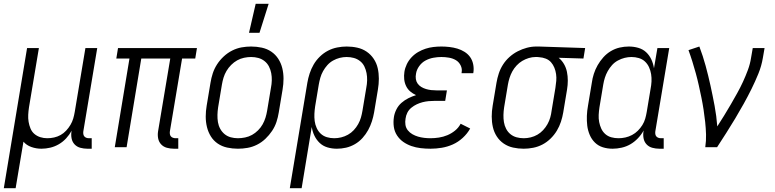

<svg xmlns="http://www.w3.org/2000/svg" viewBox="-46 -772 4066 1007"><path d="M-26 215 96 -520H158L106 -209Q103 -189 102 -170Q101 -151 104 -133Q107 -115 114 -98Q121 -81 134.5 -69.5Q148 -58 165.5 -52.5Q183 -47 202 -47Q220 -47 238 -51Q256 -55 272 -64Q288 -73 301 -87Q314 -101 323.5 -117Q333 -133 338 -150Q343 -167 346 -185L402 -520H464L391 -83Q390 -76 391 -69Q392 -62 396 -57Q400 -52 406.5 -49.5Q413 -47 421 -47H435V8H412Q393 8 375 3Q357 -2 345 -15Q333 -28 329.5 -46Q326 -64 329 -83L330 -87Q318 -65 301 -46.5Q284 -28 262.5 -15.5Q241 -3 217.5 2.5Q194 8 171 8Q144 8 118.5 -1Q93 -10 77 -29L36 215Z M866 8Q847 8 829 3Q811 -2 799 -15Q787 -28 783.5 -46Q780 -64 783 -83L847 -465H695L618 0H556L633 -465H564L573 -520H987L978 -465H909L845 -83Q844 -76 845 -69Q846 -62 850 -57Q854 -52 861 -49.5Q868 -47 875 -47H889V8Z M1260 -600 1295 -752H1363L1315 -600ZM1202 8Q1173 8 1145.5 2Q1118 -4 1096 -19Q1074 -34 1060 -56.5Q1046 -79 1039.5 -105.5Q1033 -132 1033 -160.5Q1033 -189 1038 -218L1058 -338Q1062 -363 1070 -387.5Q1078 -412 1092.5 -434.5Q1107 -457 1127.5 -476Q1148 -495 1172 -507Q1196 -519 1221 -523.5Q1246 -528 1271 -528Q1300 -528 1327.5 -522Q1355 -516 1377 -501Q1399 -486 1413.5 -463.5Q1428 -441 1434.5 -414.5Q1441 -388 1441 -359.5Q1441 -331 1436 -302L1416 -182Q1412 -157 1404 -132.5Q1396 -108 1381 -85.5Q1366 -63 1346 -44Q1326 -25 1302 -13Q1278 -1 1252.5 3.5Q1227 8 1202 8ZM1202 -47Q1220 -47 1239.5 -51Q1259 -55 1276 -64.5Q1293 -74 1307.5 -88.5Q1322 -103 1331.5 -120Q1341 -137 1346.5 -155Q1352 -173 1355 -191L1375 -311Q1379 -331 1379.5 -350.5Q1380 -370 1376.5 -388.5Q1373 -407 1364.5 -423.5Q1356 -440 1341.5 -451.5Q1327 -463 1309 -468Q1291 -473 1271 -473Q1253 -473 1234 -469Q1215 -465 1198 -455.5Q1181 -446 1166.5 -431.5Q1152 -417 1142 -400Q1132 -383 1126.5 -365Q1121 -347 1118 -329L1098 -209Q1095 -189 1094.5 -169.5Q1094 -150 1097 -131.5Q1100 -113 1109 -96.5Q1118 -80 1132 -68.5Q1146 -57 1164 -52Q1182 -47 1202 -47Z M1474 215 1566 -338Q1570 -362 1578 -386.5Q1586 -411 1599 -433.5Q1612 -456 1631.5 -475Q1651 -494 1674 -506Q1697 -518 1722.5 -523Q1748 -528 1772 -528Q1801 -528 1828 -522Q1855 -516 1877 -501Q1899 -486 1914 -463.5Q1929 -441 1935 -414.5Q1941 -388 1941 -359.5Q1941 -331 1936 -302L1916 -182Q1912 -159 1904.5 -135.5Q1897 -112 1885 -90Q1873 -68 1855.5 -48.5Q1838 -29 1815.5 -16Q1793 -3 1769 2.5Q1745 8 1721 8Q1695 8 1671.5 1Q1648 -6 1631 -22Q1614 -38 1603.5 -59.5Q1593 -81 1589 -106L1536 215ZM1707 -47Q1725 -47 1743.5 -51.5Q1762 -56 1779 -65.5Q1796 -75 1809.5 -89.5Q1823 -104 1832.5 -121Q1842 -138 1847 -155.5Q1852 -173 1855 -191L1875 -311Q1879 -331 1879.5 -350.5Q1880 -370 1876.5 -388.5Q1873 -407 1865 -423.5Q1857 -440 1842.5 -451.5Q1828 -463 1810 -468Q1792 -473 1772 -473Q1754 -473 1736 -468.5Q1718 -464 1701 -454.5Q1684 -445 1671 -430.5Q1658 -416 1648.5 -399Q1639 -382 1634 -364Q1629 -346 1626 -329L1607 -215Q1604 -195 1603 -175.5Q1602 -156 1604.5 -137Q1607 -118 1615 -100.5Q1623 -83 1636.5 -70.5Q1650 -58 1668.5 -52.5Q1687 -47 1707 -47Z M2212 8Q2186 8 2160.5 5Q2135 2 2112 -6Q2089 -14 2069.5 -27.5Q2050 -41 2036.5 -61.5Q2023 -82 2019.5 -107Q2016 -132 2020 -158Q2023 -178 2033 -198Q2043 -218 2059.5 -232.5Q2076 -247 2096 -257Q2116 -267 2136 -273Q2119 -281 2105.5 -292.5Q2092 -304 2084 -320.5Q2076 -337 2074 -356Q2072 -375 2075 -395Q2078 -415 2087.5 -435Q2097 -455 2112.5 -471.5Q2128 -488 2147 -499Q2166 -510 2186 -516.5Q2206 -523 2227 -525.5Q2248 -528 2269 -528Q2290 -528 2311.5 -525.5Q2333 -523 2353 -517Q2373 -511 2390.5 -500Q2408 -489 2419.5 -473Q2431 -457 2435.5 -436Q2440 -415 2437 -393L2436 -388H2375V-391Q2379 -411 2370 -429Q2361 -447 2345 -456.5Q2329 -466 2309 -469.5Q2289 -473 2269 -473Q2248 -473 2226.5 -469Q2205 -465 2185.5 -454.5Q2166 -444 2152.5 -425Q2139 -406 2136 -386Q2133 -371 2135 -357.5Q2137 -344 2144.5 -333.5Q2152 -323 2163.5 -316Q2175 -309 2188.5 -305Q2202 -301 2215.5 -299.5Q2229 -298 2243 -298H2298L2289 -243H2234Q2218 -243 2202 -241.5Q2186 -240 2170.5 -236Q2155 -232 2140 -225Q2125 -218 2111.5 -207Q2098 -196 2090.5 -181Q2083 -166 2081 -150Q2078 -133 2080.5 -117Q2083 -101 2093 -88.5Q2103 -76 2117 -68Q2131 -60 2146.5 -55.5Q2162 -51 2178.5 -49Q2195 -47 2212 -47Q2233 -47 2256 -50.5Q2279 -54 2300.5 -63Q2322 -72 2340.5 -87Q2359 -102 2370 -123L2420 -98Q2405 -71 2381 -49Q2357 -27 2329 -14.5Q2301 -2 2271 3Q2241 8 2212 8Z M2701 8Q2672 8 2645 2Q2618 -4 2596 -19Q2574 -34 2559.5 -56.5Q2545 -79 2539 -105.5Q2533 -132 2533 -160.5Q2533 -189 2538 -218L2558 -338Q2562 -362 2570 -386.5Q2578 -411 2592 -433Q2606 -455 2626 -473Q2646 -491 2669.5 -503Q2693 -515 2717.5 -521.5Q2742 -528 2767 -528H2781L3023 -520L3014 -465L2884 -469Q2901 -455 2912 -436Q2923 -417 2927.5 -395Q2932 -373 2932 -349.5Q2932 -326 2928 -302L2908 -182Q2904 -158 2896 -133.5Q2888 -109 2874.5 -86.5Q2861 -64 2841.5 -45Q2822 -26 2799 -14Q2776 -2 2750.5 3Q2725 8 2701 8ZM2701 -47Q2719 -47 2737.5 -51.5Q2756 -56 2772.5 -65.5Q2789 -75 2802.5 -89.5Q2816 -104 2825.5 -121Q2835 -138 2840 -156Q2845 -174 2847 -191L2867 -311Q2870 -330 2871.5 -348Q2873 -366 2870.5 -383.5Q2868 -401 2861.5 -417Q2855 -433 2844 -445.5Q2833 -458 2816.5 -464.5Q2800 -471 2782 -472L2772 -473H2763Q2745 -473 2727 -467.5Q2709 -462 2693 -452.5Q2677 -443 2663.5 -428.5Q2650 -414 2641 -397.5Q2632 -381 2626.5 -363.5Q2621 -346 2618 -329L2598 -209Q2595 -189 2594.5 -169.5Q2594 -150 2597 -131.5Q2600 -113 2608.5 -96.5Q2617 -80 2631 -68.5Q2645 -57 2663 -52Q2681 -47 2701 -47Z M3167 8Q3140 8 3116 0.5Q3092 -7 3074.5 -24Q3057 -41 3047 -64.5Q3037 -88 3034 -113Q3031 -138 3032 -164.5Q3033 -191 3038 -218L3058 -338Q3061 -361 3068.5 -384.5Q3076 -408 3088.5 -430Q3101 -452 3118.5 -471.5Q3136 -491 3158 -504Q3180 -517 3204 -522.5Q3228 -528 3252 -528Q3278 -528 3302 -521Q3326 -514 3343 -498Q3360 -482 3370 -460.5Q3380 -439 3384 -414L3402 -520H3464L3391 -83Q3390 -76 3391 -69Q3392 -62 3396 -57Q3400 -52 3406.5 -49.5Q3413 -47 3421 -47H3435V8H3412Q3393 8 3375 3Q3357 -2 3345 -15Q3333 -28 3329.5 -46Q3326 -64 3329 -83L3330 -88Q3318 -66 3300 -47Q3282 -28 3260.5 -15.5Q3239 -3 3214.5 2.5Q3190 8 3167 8ZM3198 -47Q3216 -47 3234 -51Q3252 -55 3269 -64Q3286 -73 3299.5 -86.5Q3313 -100 3323 -116Q3333 -132 3338 -149.5Q3343 -167 3346 -185L3366 -305Q3370 -325 3371 -344.5Q3372 -364 3369 -383Q3366 -402 3358 -419.5Q3350 -437 3336.5 -449.5Q3323 -462 3304.5 -467.5Q3286 -473 3266 -473Q3248 -473 3230 -468.5Q3212 -464 3194.5 -454.5Q3177 -445 3164 -430.5Q3151 -416 3141.5 -399Q3132 -382 3126.5 -364.5Q3121 -347 3118 -329L3098 -209Q3095 -189 3094 -169.5Q3093 -150 3096.5 -132Q3100 -114 3107.5 -97.5Q3115 -81 3128.5 -69Q3142 -57 3160 -52Q3178 -47 3198 -47Z M3653 0Q3658 -34 3657 -67Q3656 -100 3652.5 -132.5Q3649 -165 3644 -197.5Q3639 -230 3632.5 -261.5Q3626 -293 3619 -324.5Q3612 -356 3603.5 -387Q3595 -418 3585.5 -448.5Q3576 -479 3565 -509L3622 -528Q3641 -478 3655 -426.5Q3669 -375 3680.5 -322.5Q3692 -270 3702 -216.5Q3712 -163 3716 -109Q3734 -137 3752 -166Q3770 -195 3787 -224.5Q3804 -254 3820.5 -283.5Q3837 -313 3851 -343.5Q3865 -374 3876.5 -405Q3888 -436 3893 -468L3902 -520H3964L3955 -468Q3948 -426 3931.5 -385.5Q3915 -345 3895.5 -305.5Q3876 -266 3854.5 -227.5Q3833 -189 3810 -150.5Q3787 -112 3763 -74.5Q3739 -37 3715 0Z"/></svg>

Font: Iosevka SS18 Light
Style: Italic
Weight: 300
Italic angle: -9°
Monospace: yes
Designer: Belleve Invis
Foundry: Belleve Invis
Version: Version 25.1.1; ttfautohint (v1.8.4)